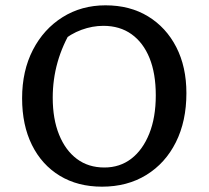

<svg xmlns="http://www.w3.org/2000/svg" viewBox="-20 -691 783 721"><path d="M363 10Q272 10 204.5 -31Q137 -72 100 -146.5Q63 -221 63 -322Q63 -425 103.5 -503.5Q144 -582 215 -626.5Q286 -671 376 -671Q468 -671 536 -629.5Q604 -588 642 -514Q680 -440 680 -341Q680 -236 640.5 -157Q601 -78 529.5 -34Q458 10 363 10ZM372 -62Q430 -62 473 -95Q516 -128 540.5 -189Q565 -250 565 -333Q565 -415 541.5 -473Q518 -531 474 -562.5Q430 -594 368 -594Q327 -594 286 -579Q245 -564 210 -534L251 -582Q178 -462 178 -324Q178 -244 202 -185Q226 -126 269 -94Q312 -62 372 -62Z"/></svg>

Font: Piazzolla Thin SemiBold
Style: Regular
Weight: 600
Version: Version 2.005